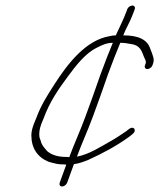

<svg xmlns="http://www.w3.org/2000/svg" viewBox="-20 -593 576 695"><path d="M440.8 -560 437.5 -551C427.5 -523.3 411.7 -492.9 399.2 -465C391.9 -465 384.2 -464 376.2 -462C290.2 -447.3 225.1 -362.8 176.5 -287C152.5 -249.7 128.1 -211.9 111.4 -166C107.6 -157.3 104.6 -150 102.4 -144C96.5 -127.9 93.5 -116 93.5 -103C93.5 -56.8 115.9 -22.8 157.5 -7L172.1 -3C181.8 -0.3 192.9 2 206.3 2C210.9 2 215.5 2.3 219.9 3L196.2 68C193.5 75.7 197.1 82 204.7 82C212.2 82 220.5 75.7 223.2 68L247.6 1C264.9 -0.7 282.5 -7.4 299.1 -14C351.5 -37.8 403 -65.3 449 -99L458.9 -107C477.1 -120.3 465 -139.3 446.9 -126L436.9 -118C417.2 -104.9 401.2 -93.7 380.3 -82C343.7 -61.4 302.3 -34.2 258.5 -26C275.1 -71.8 298.6 -122.5 316.6 -172L343.2 -245C352.4 -270.3 361.6 -296.7 370.9 -324C387.5 -369.5 399.4 -399 415.4 -438C429.1 -438 440.9 -436.4 452 -434C487.6 -430.3 492.6 -408.4 501.8 -385.5C504.4 -379 510.3 -371.8 507.1 -363L504.6 -356C502.1 -349.1 506.3 -343 513.3 -343C520.3 -343 529.1 -349.1 531.6 -356L534.1 -363C539.7 -378.4 533.3 -389.9 530 -401L523.8 -417C512.8 -449.7 481.4 -465 426.2 -465C429.6 -472.3 432.1 -478.3 433.8 -483C444.9 -504.3 456.6 -529.1 464.5 -551L467.8 -560C470.3 -566.9 466.1 -573 459.1 -573C452.1 -573 443.3 -566.9 440.8 -560ZM343.6 -323C334.5 -296.3 325.4 -270.3 316.2 -245L289.6 -172C271.2 -121.4 247.5 -70 230.7 -24C226.3 -24.7 221.8 -25 217.1 -25C187.7 -25 164.9 -33.5 150.7 -46C141.7 -56.9 131 -66.9 127.8 -82L122.9 -96C121.1 -109.4 122 -123.7 129.2 -143.5C131.3 -149.2 134.2 -156.3 138.1 -165C159.7 -224.5 191.9 -270.5 225.5 -316C255.1 -356 288.8 -399.8 329.9 -420C348.7 -429.7 365.7 -438 388.4 -438C372.3 -398.7 360.6 -369.9 343.6 -323Z"/></svg>

Font: Take Off
Style: Drunk
Weight: 400
Foundry: Cannot Into Space Fonts
Version: Version 0.89